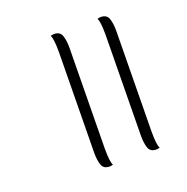

<svg xmlns="http://www.w3.org/2000/svg" viewBox="-119 -761 851 876"><g transform="rotate(-20 306.5 -322.5)"><path d="M222 -78 228 -565Q228 -632 218 -647Q227 -650 235 -650Q263 -650 271.5 -627.5Q280 -605 280 -567L274 -80Q274 -13 284 2Q275 5 267 5Q239 5 230.5 -17.5Q222 -40 222 -78ZM449 -78 455 -565Q455 -632 445 -647Q454 -650 462 -650Q490 -650 498.5 -627.5Q507 -605 507 -567L501 -80Q501 -13 511 2Q502 5 494 5Q466 5 457.5 -17.5Q449 -40 449 -78Z"/></g></svg>

Font: Laila Light
Style: Regular
Weight: 300
Designer: Hitesh Malaviya
Foundry: Indian Type Foundry
Version: Version 1.302;PS 1.0;hotconv 1.0.78;makeotf.lib2.5.61930; tt